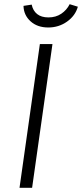

<svg xmlns="http://www.w3.org/2000/svg" viewBox="-20 -895 391 915"><path d="M133 0H73L170 -685H230ZM92 -867 131 -873Q137 -844 157 -828Q177 -812 211 -812Q246 -812 272 -829.5Q298 -847 312 -875L351 -863Q339 -820 299.5 -792Q260 -764 210 -764Q158 -764 125.5 -793.5Q93 -823 92 -867Z"/></svg>

Font: Fira Sans Light
Style: Italic
Weight: 300
Italic angle: -8°
Designer: bBox Type GmbH & Carrois Corporate GbR & Edenspiekermann AG
Foundry: bBox Type GmbH & Carrois Corporate GbR & Edenspiekermann AG
Version: Version 4.301